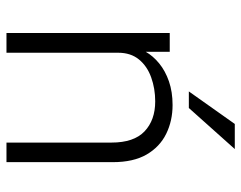

<svg xmlns="http://www.w3.org/2000/svg" viewBox="-98 -666 763 608"><g transform="rotate(90 284.0 -361.5)"><path d="M84 0V-517H143.5V-441Q156.5 -464 180.2 -483.5Q204 -503 237.2 -514.5Q270.5 -526 312 -526Q362 -526 403.2 -505.8Q444.5 -485.5 468.8 -443.8Q493 -402 493 -336.5V0H431V-332.5Q431 -403.5 395.5 -437.2Q360 -471 300.5 -471Q260 -471 224.5 -458.2Q189 -445.5 167.8 -419.5Q146.5 -393.5 146.5 -353.5V0ZM372 -723H451.5L321.5 -577.5H269Z"/></g></svg>

Font: Public Sans ExtraLight
Style: Regular
Weight: 250
Designer: The Public Sans Project Authors: Dan O. Williams and USWDS (Libre Franklin designed by Pablo Impallari and Rodrigo Fuenz
Version: Version 1.007